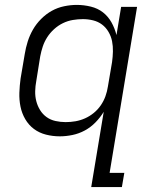

<svg xmlns="http://www.w3.org/2000/svg" viewBox="-20 -548 640 783"><path d="M248 -50Q268 -50 288 -53.5Q308 -57 327 -65.5Q346 -74 362.5 -87.5Q379 -101 391 -118.5Q403 -136 410 -155.5Q417 -175 420 -195L437 -295Q440 -316 440.5 -338Q441 -360 437 -380Q433 -400 422.5 -418Q412 -436 396 -448Q380 -460 359.5 -465Q339 -470 318 -470Q298 -470 277 -466.5Q256 -463 236.5 -453.5Q217 -444 200.5 -429Q184 -414 172.5 -396Q161 -378 154.5 -358.5Q148 -339 144 -318L128 -218Q124 -197 123.5 -176Q123 -155 128 -135.5Q133 -116 143.5 -99Q154 -82 170 -70.5Q186 -59 206.5 -54.5Q227 -50 248 -50ZM352 215 403 -92Q389 -69 369.5 -49Q350 -29 326 -16Q302 -3 275.5 2.5Q249 8 224 8Q195 8 167.5 1Q140 -6 118.5 -22Q97 -38 83 -62Q69 -86 63.5 -113.5Q58 -141 59 -170Q60 -199 64 -228L81 -328Q85 -353 93 -378.5Q101 -404 114.5 -427.5Q128 -451 148 -471Q168 -491 191.5 -504Q215 -517 241.5 -522.5Q268 -528 293 -528Q322 -528 350.5 -521Q379 -514 400 -497.5Q421 -481 434.5 -457Q448 -433 455 -405L474 -520H539L427 157H487L477 215Z"/></svg>

Font: Iosevka Light Extended Oblique
Style: Regular
Weight: 300
Width: 7
Italic angle: -9°
Monospace: yes
Designer: Belleve Invis
Foundry: Belleve Invis
Version: Version 32.5.0; ttfautohint (v1.8.4)